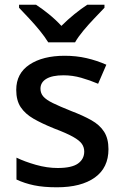

<svg xmlns="http://www.w3.org/2000/svg" viewBox="-20 -786 524 816"><path d="M441 -152Q441 -73 383 -31.5Q325 10 222 10Q165 10 124.5 1.5Q84 -7 50 -23V-116Q85 -99 132.5 -85.5Q180 -72 225 -72Q285 -72 311.5 -91Q338 -110 338 -142Q338 -160 328 -174.5Q318 -189 290.5 -204.5Q263 -220 210 -240Q158 -261 122.5 -281.5Q87 -302 68 -330.5Q49 -359 49 -404Q49 -474 105.5 -511.5Q162 -549 255 -549Q304 -549 347.5 -539Q391 -529 432 -511L397 -430Q362 -445 325 -455.5Q288 -466 250 -466Q202 -466 177 -451Q152 -436 152 -409Q152 -390 164 -376Q176 -362 204.5 -348Q233 -334 283 -314Q333 -295 368.5 -275Q404 -255 422.5 -226Q441 -197 441 -152ZM185 -606Q171 -629 149 -656Q127 -683 103 -708.5Q79 -734 61 -753V-766H133Q159 -749 187.5 -726Q216 -703 241 -676Q268 -703 296.5 -726Q325 -749 351 -766H424V-753Q406 -734 381.5 -708.5Q357 -683 334.5 -656Q312 -629 299 -606Z"/></svg>

Font: Noto Sans Gurmukhi UI Medium
Style: Regular
Weight: 500
Designer: Jelle Bosma - Monotype Design Team
Foundry: Monotype Imaging Inc.
Version: Version 2.004; ttfautohint (v1.8.4.7-5d5b)